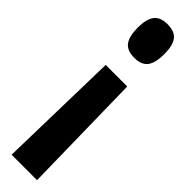

<svg xmlns="http://www.w3.org/2000/svg" viewBox="-267 -531 708 708"><g transform="rotate(45 87.0 -177.5)"><path d="M144 -283.5 153.1 196H20.4L31.6 -283.5ZM156.4 -464Q156.4 -419.1 140.6 -397.7Q124.7 -376.3 87.1 -376.3Q49.8 -376.3 33.8 -397.7Q17.8 -419.1 17.8 -464Q17.8 -508.9 33.8 -530Q49.8 -551 87.1 -551Q124.7 -551 140.6 -530Q156.4 -508.9 156.4 -464Z"/></g></svg>

Font: Georama ExtraCondensed Thin
Style: Regular
Weight: 100
Width: 2
Designer: Jean-Baptiste Levee
Foundry: Production Type
Version: Version 1.001